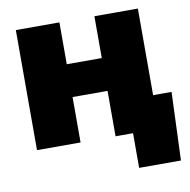

<svg xmlns="http://www.w3.org/2000/svg" viewBox="-78 -618 843 852"><g transform="rotate(-10 343.0 -192.5)"><path d="M460 -352.5V-204.6H186.5V-352.5ZM244.6 -541V0H48.3V-541ZM598.1 -541V0H402.3V-541ZM481 156.2V0H434.1V-150.9H681.2L669.4 156.2Z"/></g></svg>

Font: Inter 17pt Black
Style: Regular
Weight: 900
Version: Version 4.001;git-66647c0bb